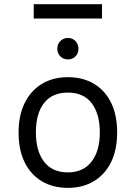

<svg xmlns="http://www.w3.org/2000/svg" viewBox="-20 -896 656 928"><path d="M308 12Q236.2 12 182.8 -19.6Q129.2 -51.1 99.5 -110.9Q69.8 -170.6 69.8 -255Q69.8 -338.4 99.5 -398.4Q129.2 -458.5 182.8 -490.8Q236.2 -523 308 -523Q379.9 -523 433.6 -491.4Q487.2 -459.8 516.8 -399.9Q546.2 -340 546.2 -255.8Q546.2 -172.2 516.8 -112.2Q487.2 -52.2 433.6 -20.1Q379.9 12 308 12ZM308 -62.8Q381.9 -62.8 422.2 -114.4Q462.5 -166 462.5 -255.8Q462.5 -345.2 423.4 -396.9Q384.4 -448.5 308 -448.5Q232.5 -448.5 193 -398.2Q153.5 -348 153.5 -255Q153.5 -166 193 -114.4Q232.5 -62.8 308 -62.8ZM308 -608.8Q286.2 -608.8 271.6 -623.5Q257 -638.3 257 -660Q257 -682.4 271.6 -697.5Q286.2 -712.5 308 -712.5Q330.5 -712.5 344.9 -697.5Q359.2 -682.4 359.2 -660Q359.2 -638.3 344.9 -623.5Q330.5 -608.8 308 -608.8ZM143 -806.5V-875.8H473V-806.5Z"/></svg>

Font: Overpass Mono Light
Style: Regular
Weight: 300
Monospace: yes
Designer: Delve Withrington, Dave Bailey
Foundry: Delve Fonts LLC
Version: Version 4.000